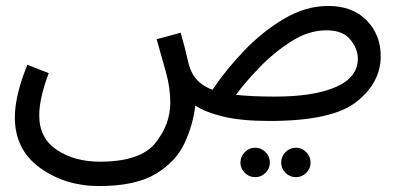

<svg xmlns="http://www.w3.org/2000/svg" viewBox="-20 -394 1346 646"><path d="M887 13Q1098 13 1179.5 -51.5Q1261 -116 1261 -205Q1261 -277 1213.5 -325.5Q1166 -374 1084 -374Q1009 -374 936 -331Q863 -288 801 -223Q739 -158 695 -92Q640 -112 621 -160Q615 -175 609.5 -201Q604 -227 588 -284L507 -262Q524 -203 538.5 -150.5Q553 -98 553 -49Q553 25 502.5 87.5Q452 150 316 150Q231 150 171.5 110.5Q112 71 112 -6Q112 -63 144 -148L72 -176Q30 -73 30 1Q30 110 115 171Q200 232 313 232Q436 232 504 191Q572 150 601 87.5Q630 25 637 -39Q669 -17 730 -2Q791 13 887 13ZM1078 -292Q1134 -292 1159 -260.5Q1184 -229 1184 -197Q1184 -134 1110.5 -101.5Q1037 -69 905 -69Q825 -69 774 -75Q803 -115 852 -166Q901 -217 959.5 -254.5Q1018 -292 1078 -292ZM976 202Q996 202 1010.5 187.5Q1025 173 1025 153Q1025 133 1010.5 118Q996 103 976 103Q955 103 940.5 118Q926 133 926 153Q926 173 940.5 187.5Q955 202 976 202ZM839 202Q859 202 873.5 187.5Q888 173 888 153Q888 133 873.5 118Q859 103 839 103Q818 103 803.5 118Q789 133 789 153Q789 173 803.5 187.5Q818 202 839 202Z"/></svg>

Font: Noto Sans Arabic
Style: Regular
Weight: 400
Designer: Nadine Chahine - Monotype Design Team
Foundry: Monotype Imaging Inc.
Version: Version 1.902